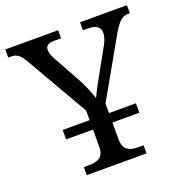

<svg xmlns="http://www.w3.org/2000/svg" viewBox="-134 -826 890 939"><g transform="rotate(-20 311.5 -357.0)"><path d="M159 0H470V-42H447C402 -42 365 -51 365 -114V-199H505V-248H365V-298L533 -594C567 -654 588 -672 616 -672H628V-714H384V-672H413C451 -672 473 -657 473 -628C473 -612 468 -591 455 -568L391 -453C368 -411 343 -367 331 -339C320 -370 304 -412 281 -453L207 -587C199 -601 189 -621 189 -640C189 -657 197 -672 233 -672H270V-714H-5V-672H8C42 -672 57 -657 79 -619L264 -298V-248H124V-199H264V-109C264 -50 226 -42 182 -42H159Z"/></g></svg>

Font: Noto Serif
Style: Regular
Weight: 400
Designer: Monotype Design Team
Foundry: Monotype Imaging Inc.
Version: Version 2.015